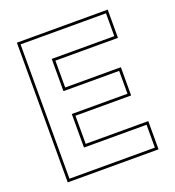

<svg xmlns="http://www.w3.org/2000/svg" viewBox="-128 -802 826 904"><g transform="rotate(-20 285.0 -350.0)"><path d="M57.5 0V-700H512.5V-558.5H199V-424H478V-282.5H199V-141.5H512.5V0ZM71 -13.5H499V-128H185.5V-296H464.5V-410.5H185.5V-572H499V-686.5H71Z"/></g></svg>

Font: Tourney Thin
Style: Regular
Weight: 100
Designer: Tyler Finck
Foundry: Etcetera Type Co
Version: Version 1.015